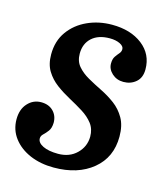

<svg xmlns="http://www.w3.org/2000/svg" viewBox="-102 -604 596 686"><g transform="rotate(15 196.0 -260.5)"><path d="M257 -126.5Q257 -155 241.8 -174.8Q226.5 -194.5 202.5 -209.5Q178.5 -224.5 151.5 -239Q124.5 -253.5 100.5 -271.2Q76.5 -289 61.2 -313.8Q46 -338.5 46 -375Q46 -424.5 71.5 -460Q97 -495.5 138.8 -514.5Q180.5 -533.5 229.5 -533.5Q298.5 -533.5 342 -499.8Q385.5 -466 385.5 -410Q385.5 -379 366.5 -362.8Q347.5 -346.5 320.5 -346.5Q295.5 -346.5 278.2 -362.2Q261 -378 261 -398.5Q261 -415.5 267.5 -425Q274 -434.5 280.5 -441.8Q287 -449 287 -458.5Q287 -469.5 271.8 -477Q256.5 -484.5 234 -484.5Q192 -484.5 168 -462.8Q144 -441 144 -404Q144 -376 159.5 -357.8Q175 -339.5 199.2 -325.8Q223.5 -312 251 -298.5Q278.5 -285 302.8 -267Q327 -249 342.5 -222Q358 -195 358 -154Q358 -77 303 -31.8Q248 13.5 159 13.5Q110 13.5 71 -3.2Q32 -20 9.2 -50Q-13.5 -80 -13.5 -119Q-13.5 -156 6.8 -178.2Q27 -200.5 56.5 -200.5Q84.5 -200.5 101.2 -183.8Q118 -167 118 -141Q117.5 -121 109.2 -110Q101 -99 92.8 -91.5Q84.5 -84 84.5 -74.5Q84.5 -58.5 105.5 -48.2Q126.5 -38 161.5 -38Q203.5 -38 230 -63.8Q256.5 -89.5 257 -126.5Z"/></g></svg>

Font: Besley* Narrow Medium
Style: Italic
Weight: 500
Width: 4
Italic angle: -13°
Designer: Owen Earl
Foundry: indestructible type*
Version: Version 3.000; ttfautohint (v1.8.3)